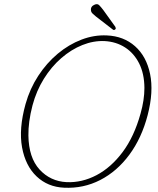

<svg xmlns="http://www.w3.org/2000/svg" viewBox="-20 -881 753 916"><path d="M490 -712Q570 -708.5 624.2 -660.5Q678.5 -612.5 696 -528.2Q713.5 -444 684.5 -332Q656 -222.5 597.2 -143Q538.5 -63.5 458.2 -22.2Q378 19 285.5 14.5Q208 11 154.8 -39.2Q101.5 -89.5 85.2 -178Q69 -266.5 102 -385Q122.5 -458 162.5 -519.2Q202.5 -580.5 255.5 -624.8Q308.5 -669 368.8 -692Q429 -715 490 -712ZM298 -12Q371 -9 440.2 -45.2Q509.5 -81.5 564.8 -155.2Q620 -229 650.5 -339Q669 -404 669 -461.5Q668.5 -529.5 643.8 -578.5Q619 -627.5 576.5 -654.8Q534 -682 479.5 -685Q426.5 -687.5 373.2 -666.2Q320 -645 272.5 -603.8Q225 -562.5 189.2 -505Q153.5 -447.5 135 -378Q124.5 -338 119.8 -302Q115 -266 115.5 -234.5Q117 -129 168.5 -72.5Q220 -16 298 -12ZM472.5 -833.5 530 -753.5Q531.5 -751 532.2 -747.2Q533 -743.5 530 -741Q524 -735.5 519 -739.5L438 -802Q429 -809.5 421.8 -816.2Q414.5 -823 414 -832Q411.5 -851 433 -859.5Q445.5 -864 453.2 -856.2Q461 -848.5 472.5 -833.5Z"/></svg>

Font: Fraunces 72pt S100 Thin
Style: Italic
Weight: 100
Italic angle: -16°
Version: Version 1.000; ttfautohint (v1.8.3)